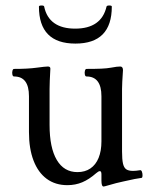

<svg xmlns="http://www.w3.org/2000/svg" viewBox="-20 -660 551 696"><path d="M347.7 -5.9V-27.8Q347.7 -39.6 342.3 -39.6Q336.9 -39.6 328.6 -32.2Q303.2 -9.8 278.3 0.7Q253.4 11.2 224.1 11.2Q180.7 11.2 149.4 -11.7Q118.2 -34.7 101.6 -77.9Q85 -121.1 85 -181.2V-311Q85 -347.2 71.5 -365Q58.1 -382.8 30.8 -382.8Q26.4 -382.8 24.9 -389.6Q23.4 -396.5 25.1 -403.3Q26.9 -410.2 30.8 -410.2Q81.5 -410.2 112.8 -414.6Q144.5 -418.9 153.3 -418.9Q158.2 -418.9 160.4 -417Q162.6 -415 162.6 -411.1Q159.7 -360.8 159.7 -337.9V-207Q159.7 -124.5 185.8 -80.3Q211.9 -36.1 260.7 -36.1Q288.1 -36.1 307.6 -49.3Q327.1 -62.5 337.4 -87.6Q347.7 -112.8 347.7 -147.5V-311Q347.7 -382.8 293.5 -382.8Q289.1 -382.8 287.6 -389.6Q286.1 -396.5 287.8 -403.3Q289.6 -410.2 293.5 -410.2Q325.7 -410.2 346.9 -411.1Q368.2 -412.1 381.8 -414.6Q394.5 -417 402.6 -418Q410.6 -418.9 416 -418.9Q420.9 -418.9 423.3 -415.5Q425.8 -412.1 425.8 -405.8Q422.4 -356.4 422.4 -337.9V-110.8Q422.4 -82 425.8 -67.1Q429.2 -52.2 437.5 -46.4Q445.8 -40.5 462.4 -40.5Q472.2 -40.5 487.8 -43Q492.2 -43.9 494.6 -37.1Q497.1 -30.3 496.6 -22.7Q496.1 -15.1 492.7 -15.1Q484.9 -14.2 467.8 -11Q450.7 -7.8 426.3 -2L400.9 3.9Q373.5 11.2 360.8 15.1Q358.4 15.6 355.5 16.1Q351.6 16.1 349.6 10.7Q347.7 5.4 347.7 -5.9ZM121.1 -636.2Q121.1 -640.1 130.9 -640.1Q139.6 -640.1 140.1 -636.2Q148.4 -596.2 176.8 -576.2Q205.1 -556.2 252.4 -556.2Q299.8 -556.2 328.4 -576.2Q356.9 -596.2 366.2 -636.2Q367.2 -640.1 376 -640.1Q385.3 -640.1 385.3 -636.2Q385.3 -502 253.4 -502Q121.1 -502 121.1 -636.2Z"/></svg>

Font: Junicode Two Beta VF
Style: Regular
Weight: 400
Designer: Peter S. Baker
Foundry: Briery Creek Software
Version: Version 1.031 beta; ttfautohint (v1.8.1.43-b0c9)